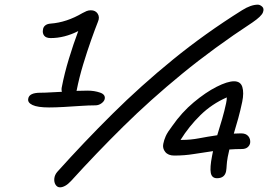

<svg xmlns="http://www.w3.org/2000/svg" viewBox="-20 -757 1148 822"><path d="M237 45Q225 45 218 34Q211 23 212.5 7.5Q214 -8 225 -21Q339 -148 461 -269Q583 -390 720.5 -502Q858 -614 1016 -713Q1054 -737 1084 -737Q1093 -737 1102.5 -728.5Q1112 -720 1105.5 -703.5Q1099 -687 1061 -661Q895 -552 759 -440.5Q623 -329 507.5 -215Q392 -101 284 18Q271 32 259 38.5Q247 45 237 45ZM190 -297Q141 -297 119 -307.5Q97 -318 101 -335Q105 -360 153 -360Q172 -360 196 -361.5Q220 -363 245 -364Q242 -374 245 -386Q256 -443 275 -505.5Q294 -568 315 -624Q256 -594 197 -594Q177 -594 169 -604.5Q161 -615 164 -630Q165 -641 173.5 -648Q182 -655 197 -656Q265 -661 333 -701Q342 -706 350.5 -709.5Q359 -713 369 -713Q389 -713 398.5 -698Q408 -683 399 -663Q387 -633 370 -585Q353 -537 336 -481Q319 -425 308 -369L307 -368Q320 -368 332 -368.5Q344 -369 355 -369Q384 -369 408.5 -360.5Q433 -352 428 -332Q425 -322 413.5 -314Q402 -306 388 -306Q360 -306 324 -303.5Q288 -301 252.5 -299Q217 -297 190 -297ZM909 6Q887 6 882.5 -16.5Q878 -39 888 -90Q890 -100 892 -110Q849 -104 809.5 -97.5Q770 -91 726 -91Q700 -91 687.5 -106.5Q675 -122 679 -141Q682 -157 689.5 -174Q697 -191 717 -217Q758 -276 809.5 -319Q861 -362 907.5 -385.5Q954 -409 982 -409Q1010 -409 1017.5 -384.5Q1025 -360 1017 -321Q1009 -283 1000 -250.5Q991 -218 981 -185Q996 -186 1012 -186Q1033 -186 1043 -174Q1053 -162 1051 -145Q1049 -134 1040 -126.5Q1031 -119 1015 -119Q989 -119 962 -117Q958 -101 955 -85Q951 -62 950.5 -49.5Q950 -37 948 -24Q942 6 909 6ZM948 -315Q951 -329 951 -340Q887 -312 838 -264Q789 -216 753 -158Q756 -158 759 -158Q796 -158 832.5 -165Q869 -172 910 -178Q921 -213 931 -247.5Q941 -282 948 -315Z"/></svg>

Font: Shantell Sans Normal
Style: Italic
Weight: 300
Italic angle: -11.31°
Designer: Stephen Nixon, Anya Danilova, Shantell Martin
Foundry: Arrow Type
Version: Version 1.008;[a672d596b]